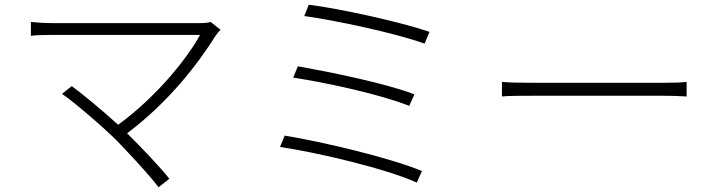

<svg xmlns="http://www.w3.org/2000/svg" viewBox="-20 -762 3040 814"><path d="M873 -669C862 -665 846 -664 826 -664H205C170 -664 139 -666 111 -669V-610C130 -613 166 -614 205 -614H828C778 -521 649 -356 481 -233C412 -296 318 -373 284 -397L243 -364C293 -330 415 -226 477 -164C538 -100 617 -16 652 32L698 -4C659 -54 581 -135 519 -197C699 -332 823 -497 895 -612C900 -619 907 -628 915 -636Z M1270 -694C1406 -675 1655 -622 1780 -577L1801 -627C1675 -670 1418 -726 1289 -742ZM1223 -433C1362 -412 1597 -361 1715 -313L1737 -362C1612 -410 1377 -457 1243 -481ZM1167 -139C1329 -115 1616 -47 1747 12L1769 -37C1633 -93 1352 -160 1187 -187Z M2108 -353C2135 -356 2179 -356 2235 -356H2790C2837 -356 2872 -354 2891 -353V-415C2871 -412 2841 -411 2789 -411H2235C2175 -411 2135 -412 2108 -415Z"/></svg>

Font: Spoqa Han Sans Neo Light
Style: Regular
Weight: 300
Designer: [Spoqa Han Sans Neo] Dong-huui Kim ___ Younghwa Kang ___ Yujin Lee ___ [Noto Sans] Ryoko NISHIZUKA ____ (kana & ideograp
Foundry: Spoqa (http://www.spoqa-han-sans.com)
Version: Version 1.100;hotconv 1.0.109;makeotfexe 2.5.65596